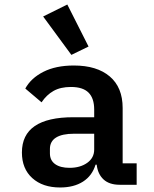

<svg xmlns="http://www.w3.org/2000/svg" viewBox="-20 -818 680 850"><path d="M408 -89H403Q388 -40 347.5 -14Q307 12 246 12Q169 12 123 -29.5Q77 -71 77 -143Q77 -299 305 -299H397V-333Q397 -383 372 -408Q347 -433 294 -433Q248 -433 217 -415.5Q186 -398 164 -365L92 -426Q117 -472 172 -500Q227 -528 307 -528Q409 -528 466 -479.5Q523 -431 523 -340V-95H585V0H510Q464 0 438.5 -23.5Q413 -47 408 -89ZM288 -75Q335 -75 366 -97Q397 -119 397 -156V-226H308Q255 -226 228 -209Q201 -192 201 -159V-139Q201 -108 224 -91.5Q247 -75 288 -75ZM171 -745 278 -798 372 -612 296 -575Z"/></svg>

Font: Writer SemiBold
Style: Regular
Weight: 600
Monospace: yes
Designer: Mike Abbink, Paul van der Laan, Pieter van Rosmalen
Foundry: Bold Monday
Version: Version 2.001 2020